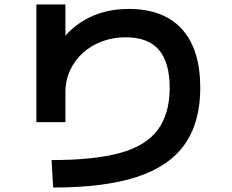

<svg xmlns="http://www.w3.org/2000/svg" viewBox="-20 -787 1040 860"><path d="M211 -70Q402 -70 518 -102Q634 -134 687 -206Q740 -278 740 -393Q740 -508 691.5 -564Q643 -620 543 -620Q488 -620 439.5 -602.5Q391 -585 353.5 -552Q316 -519 294.5 -473.5Q273 -428 273 -373V-240H143V-767H273V-560H223Q261 -622 310.5 -663.5Q360 -705 422 -726Q484 -747 556 -747Q713 -747 795 -656.5Q877 -566 877 -393Q877 -239 807 -140Q737 -41 591.5 6Q446 53 218 53Z"/></svg>

Font: M PLUS 1
Style: Bold
Weight: 700
Designer: Coji Morishita
Foundry: UNDERFOREST DESIGN
Version: Version 1.001